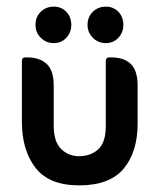

<svg xmlns="http://www.w3.org/2000/svg" viewBox="-20 -549 481 579"><path d="M87 -474Q87 -498 103 -513.5Q119 -529 142 -529Q165 -529 180 -513.5Q195 -498 195 -474Q195 -451 180 -435Q165 -419 142 -419Q119 -419 103 -435Q87 -451 87 -474ZM244 -474Q244 -498 260 -513.5Q276 -529 299 -529Q322 -529 337 -513.5Q352 -498 352 -474Q352 -451 337 -435Q322 -419 299 -419Q276 -419 260 -435Q244 -451 244 -474ZM219 10Q128 10 87 -43Q46 -96 46 -182V-364Q46 -376 56 -376H61Q100 -376 121 -356Q142 -336 142 -291V-170Q142 -122 164 -100Q186 -78 219 -78Q253 -78 276 -98.5Q299 -119 299 -169V-364Q299 -376 310 -376H315Q354 -376 374.5 -356Q395 -336 395 -291V-176Q395 -91 353 -40.5Q311 10 219 10Z"/></svg>

Font: Zain
Style: Bold
Weight: 700
Designer: Zain,Boutros
Foundry: Mobile Telecommunications Company (Zain), 2024
Version: Version 1.50; ttfautohint (v1.8.4)